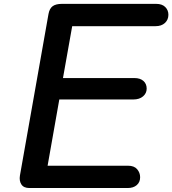

<svg xmlns="http://www.w3.org/2000/svg" viewBox="-20 -948 869 968"><path d="M128.5 0Q99.5 0 87.8 -18.2Q76 -36.5 80.5 -63L224.5 -877.5Q229.5 -905 245.5 -916.8Q261.5 -928.5 292.5 -928.5H767.5Q797 -928.5 813 -912.8Q829 -897 829 -873.5Q829 -848.5 811.5 -832.2Q794 -816 764 -816H344L297.5 -554.5H657.5Q686.5 -554.5 703 -540Q719.5 -525.5 719.5 -501Q719.5 -478 701.2 -462.2Q683 -446.5 652 -446.5H279L220 -112.5H625.5Q656.5 -112.5 671.5 -94.8Q686.5 -77 686.5 -54.5Q686.5 -29.5 669.5 -14.8Q652.5 0 623.5 0Z"/></svg>

Font: Edu AU VIC WA NT Hand SemiBold
Style: Regular
Weight: 600
Version: Version 1.001